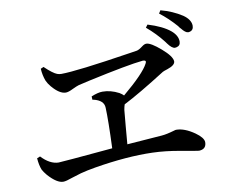

<svg xmlns="http://www.w3.org/2000/svg" viewBox="-84 -918 1168 998"><g transform="rotate(-10 500.0 -419.0)"><path d="M733.4 -738.3 744.1 -752.9Q821.3 -729.5 861.3 -696.3Q893.6 -668.9 893.6 -637.7Q893.6 -615.2 872.1 -610.4Q867.2 -609.4 864.3 -609.4Q848.6 -609.4 827.1 -638.7Q824.2 -642.6 819.3 -649.4Q782.2 -697.3 733.4 -738.3ZM158.2 -623 173.8 -629.9Q215.8 -589.8 237.3 -582Q248 -578.1 258.8 -578.1Q338.9 -578.1 627.9 -623Q653.3 -627 666 -628.9Q677.7 -630.9 699.2 -647.5Q710.9 -656.2 720.7 -656.2Q744.1 -656.2 795.9 -611.3Q846.7 -567.4 847.7 -541Q847.7 -520.5 806.6 -506.8Q785.2 -500 780.3 -497.1Q638.7 -407.2 555.7 -365.2Q551.8 -354.5 548.8 -336.9Q546.9 -314.5 541 -251Q536.1 -188.5 533.2 -158.2Q640.6 -167 716.8 -171.9Q743.2 -173.8 786.1 -186.5Q792 -188.5 795.9 -188.5Q839.8 -188.5 892.6 -151.4Q932.6 -123 933.6 -99.6Q933.6 -66.4 903.3 -61.5Q898.4 -60.5 894.5 -60.5Q888.7 -60.5 801.8 -76.2Q722.7 -90.8 653.3 -92.8Q518.6 -96.7 348.6 -68.4Q301.8 -60.5 269.5 -51.8Q251 -46.9 221.7 -37.1Q186.5 -24.4 171.9 -24.4Q138.7 -24.4 93.8 -74.2Q78.1 -92.8 71.3 -106.4Q61.5 -130.9 58.6 -168L75.2 -174.8Q119.1 -127.9 165 -127Q180.7 -127 452.1 -151.4Q458 -296.9 455.1 -365.2Q454.1 -404.3 400.4 -417Q397.5 -417 394.5 -418L393.6 -435.5Q428.7 -450.2 453.1 -450.2Q496.1 -450.2 539.1 -427.7Q553.7 -418.9 560.5 -411.1Q674.8 -506.8 699.2 -554.7Q709 -571.3 690.4 -572.3Q688.5 -572.3 686.5 -572.3Q608.4 -564.5 397.5 -518.6Q357.4 -509.8 337.9 -504.9Q325.2 -501 304.7 -491.2Q279.3 -478.5 265.6 -478.5Q232.4 -478.5 193.4 -524.4Q178.7 -542 171.9 -557.6Q160.2 -587.9 158.2 -623ZM813.5 -798.8 823.2 -814.5Q885.7 -797.9 935.5 -765.6Q973.6 -739.3 974.6 -707Q974.6 -682.6 953.1 -677.7Q949.2 -676.8 946.3 -676.8Q931.6 -676.8 911.1 -703.1Q910.2 -704.1 907.2 -707Q902.3 -714.8 899.4 -717.8Q858.4 -764.6 813.5 -798.8Z"/></g></svg>

Font: GenYoMin JP SemiBold
Style: Regular
Weight: 600
Version: Version 1.001;PS 1;hotconv 16.6.51;makeotf.lib2.5.65220 DEVE